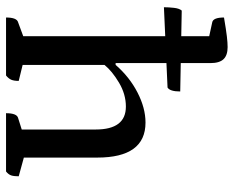

<svg xmlns="http://www.w3.org/2000/svg" viewBox="-89 -685 774 636"><g transform="rotate(90 298.0 -367.0)"><path d="M38 0Q38 -36 54 -40L100 -57V-673L54 -683Q38 -686 38 -722Q79 -729 100.5 -731.5Q122 -734 136 -734Q163 -734 176 -720.5Q189 -707 189 -677V-363H195Q235 -409 286.5 -435.5Q338 -462 386 -462Q502 -462 502 -302V-59L564 -42Q564 -26 561 -17Q558 -8 548 0H355Q355 -36 371 -40L409 -52V-297Q409 -397 333 -397Q292 -397 253.5 -374Q215 -351 195 -326V-55L248 -42Q248 -26 244 -17Q240 -8 230 0ZM4 -523Q4 -539 6 -556.5Q8 -574 15 -582L283 -577Q283 -543 270 -535Z"/></g></svg>

Font: Petrona Medium
Style: Regular
Weight: 500
Designer: Ringo R. Seeber
Foundry: Ringo R. Seeber
Version: Version 2.001; ttfautohint (v1.8.3)